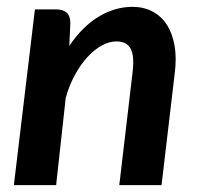

<svg xmlns="http://www.w3.org/2000/svg" viewBox="-20 -541 581 561"><path d="M20.5 0H144L172 -255C179 -280 188.1 -302.6 199.2 -322.8C210.4 -342.9 222.7 -360.2 236 -374.8C249.3 -389.2 263.2 -400.4 277.8 -408.2C292.2 -416.1 306.3 -420 320 -420C340.3 -420 354.3 -412.8 362 -398.2C369.7 -383.8 371.3 -359.8 367 -326.5L328.5 0H452L490.5 -326.5C494.5 -357.5 494.2 -385.1 489.8 -409.2C485.2 -433.4 477.5 -453.8 466.5 -470.2C455.5 -486.8 441.5 -499.3 424.5 -508C407.5 -516.7 388.3 -521 367 -521C333.3 -521 300.7 -511.6 269 -492.8C237.3 -473.9 208.5 -445.3 182.5 -407L185.5 -473.5C185.5 -487.5 181.9 -497.7 174.8 -504C167.6 -510.3 157.5 -513.5 144.5 -513.5H82Z"/></svg>

Font: Lato
Style: Bold Italic
Weight: 700
Italic angle: -7°
Designer: Lukasz Dziedzic
Foundry: tyPoland Lukasz Dziedzic
Version: Version 2.007; 2014-02-27